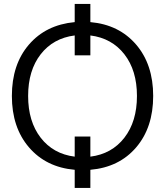

<svg xmlns="http://www.w3.org/2000/svg" viewBox="-20 -850 834 970"><path d="M436.5 -738.3Q581.1 -725.6 667.5 -625Q753.9 -524.4 753.9 -365.2Q753.9 -206.1 668 -105.5Q582 -4.9 436.5 7.8V99.6H357.4V7.8Q212.9 -4.9 126.5 -105.5Q40 -206.1 40 -365.2Q40 -524.4 126 -624.5Q211.9 -724.6 357.4 -738.3V-830.1H436.5ZM357.4 -58.6V-160.2H436.5V-58.6Q544.9 -72.3 608.4 -154.3Q671.9 -236.3 671.9 -365.2Q671.9 -494.1 608.4 -575.7Q544.9 -657.2 436.5 -670.9V-570.3H357.4V-670.9Q249 -657.2 185.5 -575.7Q122.1 -494.1 122.1 -365.2Q122.1 -236.3 185.5 -154.3Q249 -72.3 357.4 -58.6Z"/></svg>

Font: Mgen+ 1c regular
Style: Regular
Weight: 400
Designer: [Source Han Sans]
Ryoko NISHIZUKA  (kana & ideographs); Paul D. Hunt (Latin, Greek & Cyrillic); Wenlong ZHANG  (bopomofo
Version: Version 1.059.20150602